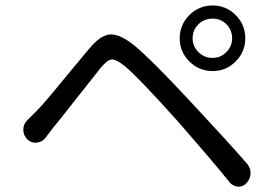

<svg xmlns="http://www.w3.org/2000/svg" viewBox="-20 -742 1014 712"><path d="M694.3 -599.6Q694.3 -570.3 715.8 -548.8Q737.3 -527.3 768.6 -527.3Q797.9 -527.3 819.3 -548.8Q840.8 -570.3 840.8 -599.6Q840.8 -630.9 819.8 -651.9Q798.8 -672.9 768.6 -672.9Q737.3 -672.9 715.8 -651.9Q694.3 -630.9 694.3 -599.6ZM768.6 -721.7Q818.4 -721.7 854 -686Q889.6 -650.4 889.6 -600.1Q889.6 -549.8 854 -514.2Q818.4 -478.5 768.6 -478.5Q717.8 -478.5 682.1 -514.2Q646.5 -549.8 646.5 -600.1Q646.5 -650.4 682.1 -686Q717.8 -721.7 768.6 -721.7ZM148.4 -230.5Q135.7 -214.8 115.2 -212.9Q113.3 -212.9 111.3 -212.9Q93.8 -212.9 81.1 -225.6Q66.4 -240.2 66.4 -260.7Q66.4 -283.2 83 -297.9Q96.7 -311.5 114.3 -329.1Q135.7 -350.6 169.4 -391.1Q203.1 -431.6 246.6 -484.4Q290 -537.1 312.5 -563.5Q352.5 -611.3 387.7 -614.3Q390.6 -614.3 392.6 -614.3Q426.8 -614.3 478.5 -573.2Q541 -521.5 685.5 -366.2Q834 -207 895.5 -135.7Q909.2 -120.1 909.2 -100.6Q909.2 -79.1 894.5 -63.5Q882.8 -49.8 865.2 -49.8Q864.3 -49.8 863.3 -49.8Q844.7 -50.8 832 -65.4Q773.4 -138.7 637.7 -293.9Q495.1 -453.1 442.4 -497.1Q412.1 -521.5 395.5 -521.5Q395.5 -521.5 394.5 -521.5Q377.9 -520.5 352.5 -489.3Q327.1 -458 261.7 -374.5Q196.3 -291 174.8 -265.6Q164.1 -252 148.4 -230.5Z"/></svg>

Font: Gen Jyuu Gothic P Regular
Style: Regular
Weight: 400
Designer: [Source Han Sans]
Ryoko NISHIZUKA  (kana & ideographs); Paul D. Hunt (Latin, Greek & Cyrillic); Wenlong ZHANG  (bopomofo
Version: Version 1.002.20150607